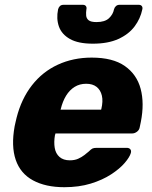

<svg xmlns="http://www.w3.org/2000/svg" viewBox="-20 -770 632 800"><path d="M248 10Q170 10 117.5 -18.5Q65 -47 45.5 -104Q26 -161 41 -244Q43 -251 45 -262Q47 -273 49 -279Q69 -358 113 -414.5Q157 -471 221 -500.5Q285 -530 362 -530Q450 -530 500 -495Q550 -460 566 -400Q582 -340 567 -263L562 -239Q560 -228 550.5 -221Q541 -214 531 -214H211Q211 -213 210.5 -211Q210 -209 209 -207Q204 -178 208 -154Q212 -130 228 -116Q244 -102 271 -102Q291 -102 305.5 -108.5Q320 -115 331 -123.5Q342 -132 349 -138Q360 -149 366 -151.5Q372 -154 384 -154H508Q518 -154 523 -148Q528 -142 525 -132Q520 -115 499.5 -91Q479 -67 443 -43.5Q407 -20 358 -5Q309 10 248 10ZM232 -313H401L402 -315Q410 -348 404.5 -371.5Q399 -395 382.5 -408Q366 -421 339 -421Q312 -421 291 -408Q270 -395 255.5 -371.5Q241 -348 233 -315ZM367 -588Q306 -588 271.5 -607.5Q237 -627 225.5 -659.5Q214 -692 222 -731Q224 -739 229.5 -744.5Q235 -750 245 -750H325Q334 -750 338 -744.5Q342 -739 340 -731Q338 -718 339 -705.5Q340 -693 349.5 -685.5Q359 -678 382 -678Q417 -678 434 -694Q451 -710 455 -731Q457 -739 463 -744.5Q469 -750 478 -750H558Q567 -750 571 -744.5Q575 -739 573 -731Q565 -692 540.5 -659.5Q516 -627 473 -607.5Q430 -588 367 -588Z"/></svg>

Font: Rubik
Style: Bold Italic
Weight: 700
Italic angle: -12°
Designer: Hubert and Fischer
Foundry: Hubert and Fischer
Version: Version 2.300;gftools[0.9.30]